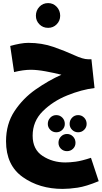

<svg xmlns="http://www.w3.org/2000/svg" viewBox="-20 -827 658 1241"><path d="M369 -725Q369 -759 346.5 -783Q324 -807 291 -807Q257 -807 234.5 -783Q212 -759 212 -725Q212 -693 234.5 -670Q257 -647 291 -647Q324 -647 346.5 -670Q369 -693 369 -725ZM385 394Q427 394 481.5 386Q536 378 618 344L568 193Q507 213 469 218Q431 223 402 223Q320 223 255.5 181Q191 139 191 50Q191 -43 256.5 -108Q322 -173 415 -210.5Q508 -248 591 -258L571 -444H549Q517 -444 459.5 -470.5Q402 -497 326.5 -523.5Q251 -550 163 -550Q138 -550 108 -544.5Q78 -539 46 -530L71 -361Q131 -376 179 -376Q220 -376 274.5 -366Q329 -356 377 -344Q294 -307 211.5 -249.5Q129 -192 74 -109Q19 -26 19 86Q19 241 127 317.5Q235 394 385 394ZM540 -26Q540 -50 524 -66.5Q508 -83 485 -83Q462 -83 446 -66.5Q430 -50 430 -26Q430 -4 446 12Q462 28 485 28Q508 28 524 12Q540 -4 540 -26ZM399 -26Q399 -50 383 -66.5Q367 -83 344 -83Q321 -83 305 -66.5Q289 -50 289 -26Q289 -4 305 12Q321 28 344 28Q367 28 383 12Q399 -4 399 -26ZM468 96Q468 72 452 55.5Q436 39 413 39Q390 39 374 55.5Q358 72 358 96Q358 119 374 134.5Q390 150 413 150Q436 150 452 134.5Q468 119 468 96Z"/></svg>

Font: Noto Sans Arabic Condensed Black
Style: Regular
Weight: 900
Width: 3
Designer: Nadine Chahine
Foundry: Monotype Imaging Inc.
Version: 1.001